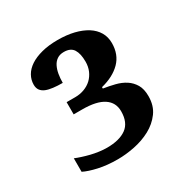

<svg xmlns="http://www.w3.org/2000/svg" viewBox="-112 -822 623 639"><g transform="rotate(-30 200.0 -502.0)"><path d="M233.9 -615.2Q233.9 -646 223.4 -662.6Q212.9 -679.2 187 -679.2Q171.4 -679.2 160.9 -672.1Q150.4 -665 144.3 -652.8Q138.2 -640.6 135.5 -625Q132.8 -609.4 132.8 -591.8Q112.8 -591.8 96.7 -593.8Q80.6 -595.7 69.3 -600.3Q58.1 -605 52 -613.3Q45.9 -621.6 45.9 -634.8Q45.9 -653.3 55.2 -669.7Q64.5 -686 82.5 -698Q100.6 -710 127.4 -717Q154.3 -724.1 189 -724.1Q223.6 -724.1 251.5 -717.3Q279.3 -710.4 299.3 -697.8Q319.3 -685.1 330.1 -666.7Q340.8 -648.4 340.8 -625Q340.8 -581.1 313.5 -553.5Q286.1 -525.9 238.8 -514.2V-508.8Q261.2 -505.4 282.7 -500Q304.2 -494.6 320.8 -483.9Q337.4 -473.1 347.7 -455.8Q357.9 -438.5 357.9 -411.1Q357.9 -374.5 339.4 -349.4Q320.8 -324.2 292.2 -308.8Q263.7 -293.5 229.7 -286.6Q195.8 -279.8 165 -279.8Q124 -279.8 91.3 -287.1Q58.6 -294.4 39.1 -304.2V-356Q49.8 -351.6 63.5 -347.2Q77.1 -342.8 92 -339.1Q106.9 -335.4 122.6 -333.3Q138.2 -331.1 152.8 -331.1Q200.7 -331.1 227.3 -350.3Q253.9 -369.6 253.9 -413.1Q253.9 -446.8 226.8 -464.8Q199.7 -482.9 145 -482.9H111.8V-529.8H145Q163.6 -529.8 179.9 -535.9Q196.3 -542 208.3 -553.2Q220.2 -564.5 227.1 -580.3Q233.9 -596.2 233.9 -615.2Z"/></g></svg>

Font: Sahl Naskh
Style: Bold
Weight: 700
Designer: Pascal Zoghbi
Version: Version 1.001